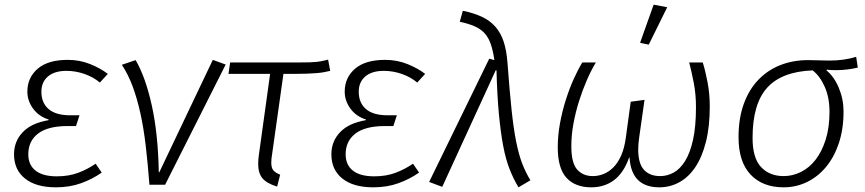

<svg xmlns="http://www.w3.org/2000/svg" viewBox="-20 -790 3698 821"><path d="M407 -437Q380 -460 342 -473.5Q304 -487 264 -487Q213 -487 185 -463Q157 -439 157 -398Q157 -350 188 -323.5Q219 -297 280 -297H320L305 -251H269Q185 -251 143 -219Q101 -187 101 -130Q101 -85 132 -60.5Q163 -36 223 -36Q274 -36 314 -51Q354 -66 389 -90L415 -52Q375 -24 326.5 -6.5Q278 11 219 11Q134 11 87 -26.5Q40 -64 40 -130Q40 -186 77.5 -225Q115 -264 187 -276L188 -279Q146 -292 121.5 -325.5Q97 -359 97 -398Q97 -458 141 -496Q185 -534 270 -534Q321 -534 365.5 -516Q410 -498 441 -474Z M560 -533Q602 -461 629 -339.5Q656 -218 659 -53H661L890 -534L945 -514L686 0H619Q612 -92 603 -168Q594 -244 580 -307Q566 -370 547 -421Q528 -472 501 -513Z M1192 -474 1144 -134Q1142 -122 1141 -112.5Q1140 -103 1140 -95Q1140 -72 1149 -61.5Q1158 -51 1178 -43L1165 8Q1120 -6 1102 -28Q1084 -50 1084 -89Q1084 -107 1087 -128L1135 -474H957L964 -523H1265Q1288 -523 1304.5 -523.5Q1321 -524 1334.5 -525.5Q1348 -527 1359.5 -529.5Q1371 -532 1383 -535L1392 -487Q1379 -484 1366 -481.5Q1353 -479 1335.5 -477.5Q1318 -476 1294 -475Q1270 -474 1235 -474Z M1764 -437Q1737 -460 1699 -473.5Q1661 -487 1621 -487Q1570 -487 1542 -463Q1514 -439 1514 -398Q1514 -350 1545 -323.5Q1576 -297 1637 -297H1677L1662 -251H1626Q1542 -251 1500 -219Q1458 -187 1458 -130Q1458 -85 1489 -60.5Q1520 -36 1580 -36Q1631 -36 1671 -51Q1711 -66 1746 -90L1772 -52Q1732 -24 1683.5 -6.5Q1635 11 1576 11Q1491 11 1444 -26.5Q1397 -64 1397 -130Q1397 -186 1434.5 -225Q1472 -264 1544 -276L1545 -279Q1503 -292 1478.5 -325.5Q1454 -359 1454 -398Q1454 -458 1498 -496Q1542 -534 1627 -534Q1678 -534 1722.5 -516Q1767 -498 1798 -474Z M1815 -12 2072 -539 2094 -533Q2088 -575 2078 -603Q2068 -631 2051 -649Q2034 -667 2008.5 -678Q1983 -689 1946 -697L1959 -744Q2007 -734 2041 -718Q2075 -702 2098 -676Q2121 -650 2133.5 -612.5Q2146 -575 2150 -522Q2159 -401 2167.5 -320.5Q2176 -240 2187 -185Q2198 -130 2212.5 -92Q2227 -54 2248 -19L2197 11Q2176 -24 2159.5 -65.5Q2143 -107 2132 -164.5Q2121 -222 2113.5 -300.5Q2106 -379 2103 -489L2100 -490L1871 9Z M3015 -335Q3015 -248 2998.5 -183Q2982 -118 2953 -75Q2924 -32 2884.5 -10.5Q2845 11 2799 11Q2740 11 2708 -20.5Q2676 -52 2672 -116H2670Q2647 -51 2606 -20Q2565 11 2508 11Q2440 11 2402.5 -29.5Q2365 -70 2365 -160Q2365 -211 2374.5 -262.5Q2384 -314 2399 -361.5Q2414 -409 2432.5 -450.5Q2451 -492 2470 -523H2528Q2508 -490 2489.5 -447.5Q2471 -405 2456 -357.5Q2441 -310 2432 -261Q2423 -212 2423 -165Q2423 -93 2448 -65Q2473 -37 2515 -37Q2539 -37 2562 -46.5Q2585 -56 2604 -75.5Q2623 -95 2636.5 -126Q2650 -157 2656 -201L2677 -355L2736 -363L2713 -201Q2711 -187 2710 -174.5Q2709 -162 2709 -151Q2709 -91 2733.5 -64Q2758 -37 2803 -37Q2833 -37 2860.5 -52Q2888 -67 2909.5 -101.5Q2931 -136 2943.5 -192.5Q2956 -249 2956 -332Q2956 -387 2946.5 -436Q2937 -485 2927 -523H2985Q2996 -488 3005.5 -438.5Q3015 -389 3015 -335ZM2717 -607 2775 -770 2833 -759 2754 -599Z M3514 -489Q3547 -462 3567 -414Q3587 -366 3587 -313Q3587 -238 3567 -178Q3547 -118 3512 -76Q3477 -34 3430.5 -11.5Q3384 11 3331 11Q3241 11 3189.5 -43.5Q3138 -98 3138 -203Q3138 -283 3160 -344.5Q3182 -406 3222 -448Q3262 -490 3316.5 -511.5Q3371 -533 3436 -533Q3459 -533 3481 -532Q3503 -531 3526 -531Q3558 -531 3586.5 -535Q3615 -539 3641 -547L3648 -501Q3628 -496 3603.5 -493Q3579 -490 3555 -490Q3546 -490 3535 -490.5Q3524 -491 3515 -492ZM3527 -312Q3527 -373 3506.5 -419Q3486 -465 3455 -489Q3323 -484 3260.5 -415Q3198 -346 3198 -200Q3198 -114 3234.5 -75.5Q3271 -37 3331 -37Q3369 -37 3404.5 -54.5Q3440 -72 3467 -106.5Q3494 -141 3510.5 -192.5Q3527 -244 3527 -312Z"/></svg>

Font: Glekhifnjqigglhiwekvrgaqftz
Style: Regular
Weight: 300
Italic angle: -8°
Designer: Carrois Corporate & Edenspiekermann
Foundry: Carrois Corporate GbR & Edenspiekermann AG
Version: Version 2.001